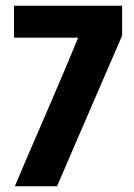

<svg xmlns="http://www.w3.org/2000/svg" viewBox="-20 -653 470 673"><path d="M254 -521H29V-633H408V-528Q359 -414 247 -156L180 0H32Q64 -77 135 -240Q215 -425 254 -521Z"/></svg>

Font: Tajawal ExtraBold
Style: Regular
Weight: 800
Designer: Boutros Fonts
Foundry: Created by Boutros International 2017
Version: Version 1.700